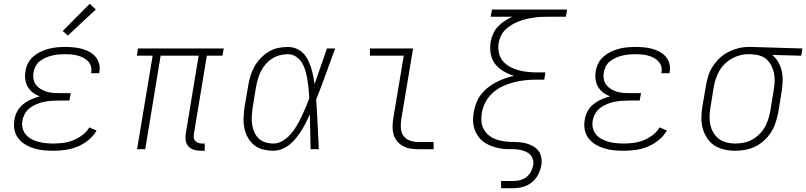

<svg xmlns="http://www.w3.org/2000/svg" viewBox="-20 -785 4241 1010"><path d="M261 8Q235 8 209 5.5Q183 3 158.5 -4.5Q134 -12 112.5 -25Q91 -38 76 -57.5Q61 -77 56 -102.5Q51 -128 56 -155Q59 -177 70.5 -199Q82 -221 101.5 -236.5Q121 -252 143.5 -262Q166 -272 189 -278Q170 -285 153.5 -297.5Q137 -310 126.5 -327.5Q116 -345 113 -367Q110 -389 114 -410Q117 -432 127.5 -452.5Q138 -473 155.5 -488Q173 -503 194 -513Q215 -523 236.5 -528.5Q258 -534 279.5 -536Q301 -538 323 -538Q345 -538 367 -536Q389 -534 409.5 -528.5Q430 -523 449 -513Q468 -503 481.5 -487.5Q495 -472 501 -451Q507 -430 503 -408Q503 -406 502.5 -404Q502 -402 502 -400H459Q460 -402 460 -403.5Q460 -405 460 -406Q463 -422 458 -437.5Q453 -453 442 -464Q431 -475 417 -482Q403 -489 387.5 -493Q372 -497 355.5 -498.5Q339 -500 323 -500Q306 -500 289 -498.5Q272 -497 255 -493Q238 -489 221.5 -482Q205 -475 190.5 -464Q176 -453 167.5 -437Q159 -421 156 -404Q153 -387 156 -369.5Q159 -352 169 -339Q179 -326 193.5 -317Q208 -308 224 -303Q240 -298 257.5 -296.5Q275 -295 293 -295H352L345 -256H286Q267 -256 248 -254.5Q229 -253 210 -249Q191 -245 172 -237Q153 -229 137 -217Q121 -205 111 -187Q101 -169 98 -150Q94 -130 99 -110.5Q104 -91 116.5 -76.5Q129 -62 146 -53Q163 -44 182 -39Q201 -34 221 -32Q241 -30 261 -30Q287 -30 313.5 -33.5Q340 -37 365 -47Q390 -57 413 -74Q436 -91 450 -115L488 -98Q471 -69 444.5 -47.5Q418 -26 387 -13.5Q356 -1 324.5 3.5Q293 8 261 8ZM337 -598 310 -622 452 -765 484 -735Z M1036 8Q1018 8 1000.5 3Q983 -2 971.5 -14.5Q960 -27 957 -45Q954 -63 957 -81L1025 -492H825L744 0H701L783 -492H700L706 -530H1157L1150 -492H1068L1000 -81Q998 -71 999.5 -61Q1001 -51 1007 -44Q1013 -37 1022.5 -33.5Q1032 -30 1042 -30H1057V8Z M1418 8Q1390 8 1363 1Q1336 -6 1315.5 -23Q1295 -40 1282.5 -63.5Q1270 -87 1265 -114Q1260 -141 1261.5 -169Q1263 -197 1267 -226L1286 -336Q1290 -361 1297.5 -386Q1305 -411 1318.5 -435Q1332 -459 1351 -479Q1370 -499 1393.5 -513Q1417 -527 1442.5 -532.5Q1468 -538 1494 -538Q1517 -538 1538 -529.5Q1559 -521 1574 -506Q1589 -491 1599 -471Q1609 -451 1616 -430Q1623 -409 1627 -387Q1631 -365 1635 -343Q1651 -390 1667.5 -436.5Q1684 -483 1700 -530H1743Q1718 -463 1694 -395.5Q1670 -328 1643 -261Q1648 -196 1651 -130.5Q1654 -65 1657 0H1614Q1613 -46 1612 -92Q1611 -138 1610 -184Q1600 -162 1589.5 -140.5Q1579 -119 1566 -99Q1553 -79 1538 -59.5Q1523 -40 1504 -25Q1485 -10 1463 -1Q1441 8 1418 8ZM1418 -30Q1444 -30 1467.5 -44.5Q1491 -59 1509 -79.5Q1527 -100 1540.5 -123Q1554 -146 1565.5 -170Q1577 -194 1587.5 -218.5Q1598 -243 1607 -268Q1606 -292 1603.5 -316Q1601 -340 1597.5 -363.5Q1594 -387 1587.5 -410Q1581 -433 1569.5 -453Q1558 -473 1538 -486.5Q1518 -500 1494 -500Q1473 -500 1452 -494.5Q1431 -489 1412 -477Q1393 -465 1378 -448Q1363 -431 1353 -411Q1343 -391 1337 -370.5Q1331 -350 1327 -329L1309 -219Q1306 -197 1304.5 -175Q1303 -153 1306 -132Q1309 -111 1317 -91.5Q1325 -72 1340 -57.5Q1355 -43 1375.5 -36.5Q1396 -30 1418 -30Z M2180 0Q2159 0 2138.5 -3.5Q2118 -7 2100.5 -16.5Q2083 -26 2070 -41Q2057 -56 2051 -75.5Q2045 -95 2045 -116Q2045 -137 2048 -158L2104 -492H1926V-530H2153L2090 -152Q2087 -129 2089 -107Q2091 -85 2104 -68.5Q2117 -52 2137.5 -45Q2158 -38 2180 -38H2261V0Z M2616 205V167H2680Q2698 167 2716 162.5Q2734 158 2749 146.5Q2764 135 2773 118Q2782 101 2785 83Q2788 65 2781.5 48.5Q2775 32 2761.5 22Q2748 12 2731 7Q2714 2 2695.5 0.5Q2677 -1 2658.5 -0.5Q2640 0 2622.5 -2.5Q2605 -5 2588 -9.5Q2571 -14 2555 -21Q2539 -28 2525 -38Q2511 -48 2500.5 -61Q2490 -74 2482.5 -89.5Q2475 -105 2471.5 -122.5Q2468 -140 2468.5 -158Q2469 -176 2472 -194Q2476 -218 2485 -242Q2494 -266 2509.5 -286.5Q2525 -307 2545.5 -323.5Q2566 -340 2589 -352Q2612 -364 2636 -372.5Q2660 -381 2684 -386Q2655 -395 2629 -410Q2603 -425 2585 -448Q2567 -471 2561.5 -502Q2556 -533 2561 -564Q2565 -586 2574 -607Q2583 -628 2599 -645Q2615 -662 2634.5 -674.5Q2654 -687 2675 -697H2561L2568 -735H2963L2957 -697H2863Q2844 -697 2824.5 -696Q2805 -695 2785.5 -692Q2766 -689 2747 -684.5Q2728 -680 2709 -672.5Q2690 -665 2672 -654.5Q2654 -644 2639 -629.5Q2624 -615 2615 -596Q2606 -577 2603 -558Q2599 -533 2604.5 -507.5Q2610 -482 2625 -464Q2640 -446 2662 -434Q2684 -422 2708 -415.5Q2732 -409 2758 -406.5Q2784 -404 2809 -404H2849L2843 -366H2803Q2773 -366 2743.5 -363Q2714 -360 2684 -352.5Q2654 -345 2625 -331.5Q2596 -318 2572 -296.5Q2548 -275 2533.5 -247Q2519 -219 2514 -189Q2511 -168 2512.5 -147Q2514 -126 2523 -108.5Q2532 -91 2546.5 -77.5Q2561 -64 2579.5 -56Q2598 -48 2618 -44Q2638 -40 2659 -39Q2680 -38 2701.5 -37.5Q2723 -37 2743 -32Q2763 -27 2780.5 -18Q2798 -9 2810.5 6Q2823 21 2827 41.5Q2831 62 2828 83Q2823 109 2811 133Q2799 157 2778 174Q2757 191 2731 198Q2705 205 2680 205Z M3261 8Q3235 8 3209 5.5Q3183 3 3158.5 -4.5Q3134 -12 3112.5 -25Q3091 -38 3076 -57.5Q3061 -77 3056 -102.5Q3051 -128 3056 -155Q3059 -177 3070.5 -199Q3082 -221 3101.5 -236.5Q3121 -252 3143.5 -262Q3166 -272 3189 -278Q3170 -285 3153.5 -297.5Q3137 -310 3126.5 -327.5Q3116 -345 3113 -367Q3110 -389 3114 -410Q3117 -432 3127.5 -452.5Q3138 -473 3155.5 -488Q3173 -503 3194 -513Q3215 -523 3236.5 -528.5Q3258 -534 3279.5 -536Q3301 -538 3323 -538Q3345 -538 3367 -536Q3389 -534 3409.5 -528.5Q3430 -523 3449 -513Q3468 -503 3481.5 -487.5Q3495 -472 3501 -451Q3507 -430 3503 -408Q3503 -406 3502.5 -404Q3502 -402 3502 -400H3459Q3460 -402 3460 -403.5Q3460 -405 3460 -406Q3463 -422 3458 -437.5Q3453 -453 3442 -464Q3431 -475 3417 -482Q3403 -489 3387.5 -493Q3372 -497 3355.5 -498.5Q3339 -500 3323 -500Q3306 -500 3289 -498.5Q3272 -497 3255 -493Q3238 -489 3221.5 -482Q3205 -475 3190.5 -464Q3176 -453 3167.5 -437Q3159 -421 3156 -404Q3153 -387 3156 -369.5Q3159 -352 3169 -339Q3179 -326 3193.5 -317Q3208 -308 3224 -303Q3240 -298 3257.5 -296.5Q3275 -295 3293 -295H3352L3345 -256H3286Q3267 -256 3248 -254.5Q3229 -253 3210 -249Q3191 -245 3172 -237Q3153 -229 3137 -217Q3121 -205 3111 -187Q3101 -169 3098 -150Q3094 -130 3099 -110.5Q3104 -91 3116.5 -76.5Q3129 -62 3146 -53Q3163 -44 3182 -39Q3201 -34 3221 -32Q3241 -30 3261 -30Q3287 -30 3313.5 -33.5Q3340 -37 3365 -47Q3390 -57 3413 -74Q3436 -91 3450 -115L3488 -98Q3471 -69 3444.5 -47.5Q3418 -26 3387 -13.5Q3356 -1 3324.5 3.5Q3293 8 3261 8Z M3848 8Q3818 8 3789.5 1.5Q3761 -5 3738 -20Q3715 -35 3699.5 -58.5Q3684 -82 3676.5 -109.5Q3669 -137 3669.5 -166.5Q3670 -196 3675 -226L3694 -336Q3698 -362 3706.5 -388Q3715 -414 3730.5 -437.5Q3746 -461 3767 -480.5Q3788 -500 3813 -512.5Q3838 -525 3864.5 -531.5Q3891 -538 3918 -538Q3922 -538 3925.5 -538Q3929 -538 3933 -538L4201 -530L4195 -492L4042 -496Q4061 -481 4074 -458.5Q4087 -436 4092.5 -411Q4098 -386 4097 -358.5Q4096 -331 4092 -304L4074 -194Q4069 -168 4060.5 -141.5Q4052 -115 4037 -91Q4022 -67 4000.5 -47Q3979 -27 3954 -14.5Q3929 -2 3901.5 3Q3874 8 3848 8ZM3848 -30Q3870 -30 3892.5 -34.5Q3915 -39 3935.5 -50Q3956 -61 3973.5 -78Q3991 -95 4002.5 -115Q4014 -135 4021 -157Q4028 -179 4032 -201L4050 -311Q4054 -333 4055 -355Q4056 -377 4052 -397.5Q4048 -418 4039 -437Q4030 -456 4015.5 -470Q4001 -484 3981 -491Q3961 -498 3939 -499L3926 -500Q3924 -500 3921 -500Q3918 -500 3915 -500Q3893 -500 3871.5 -494Q3850 -488 3830 -477Q3810 -466 3793 -449.5Q3776 -433 3764.5 -413Q3753 -393 3746 -372Q3739 -351 3735 -329L3717 -219Q3713 -196 3712.5 -172.5Q3712 -149 3717 -127Q3722 -105 3733.5 -86Q3745 -67 3762.5 -54Q3780 -41 3802.5 -35.5Q3825 -30 3848 -30Z"/></svg>

Font: Iosevka Curly Slab XLtEx
Style: Italic
Weight: 200
Width: 7
Italic angle: -9°
Monospace: yes
Designer: Belleve Invis
Foundry: Belleve Invis
Version: Version 11.1.0; ttfautohint (v1.8.3)